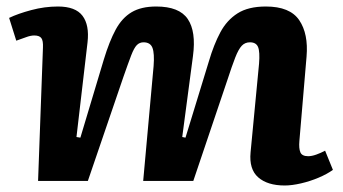

<svg xmlns="http://www.w3.org/2000/svg" viewBox="-20 -556 1055 590"><path d="M452 -353Q455 -392 448.5 -409Q442 -426 421 -426Q409 -426 400.5 -417.5Q392 -409 383 -385.5Q374 -362 359 -319L250 0H97L112 -410Q113 -431 107 -439Q101 -447 85 -447Q74 -447 59.5 -441.5Q45 -436 30 -431L8 -501Q35 -514 76 -525Q117 -536 158 -536Q212 -536 233.5 -507.5Q255 -479 249 -426L215 -135L227 -133L299 -373Q316 -429 335.5 -465Q355 -501 384.5 -518.5Q414 -536 460 -536Q531 -536 557 -497.5Q583 -459 573 -384L540 -135L550 -133L622 -368Q637 -419 657 -456.5Q677 -494 710 -515Q743 -536 797 -536Q871 -536 899.5 -494Q928 -452 922 -382L900 -123Q898 -100 903 -88Q908 -76 927 -76Q938 -76 952 -81Q966 -86 979 -93L1003 -34Q985 -21 959 -10Q933 1 905 7.5Q877 14 855 14Q802 14 773.5 -11Q745 -36 750 -88L776 -360Q779 -397 773 -411.5Q767 -426 748 -426Q733 -426 723 -415.5Q713 -405 703 -379.5Q693 -354 678 -308L574 0H420Z"/></svg>

Font: Literata 7pt
Style: Bold Italic
Weight: 700
Italic angle: -2°
Designer: Latin by Veronika Burian and Jose Scaglione. Greek by Irene Vlachou. Cyrillic by Vera Evstafieva
Foundry: TypeTogether
Version: Version 3.002